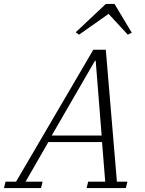

<svg xmlns="http://www.w3.org/2000/svg" viewBox="-71 -949 732 969"><path d="M-43 -32H10L400 -698H463L519 -32H572L564 0H366L374 -32H460L444 -232H173L58 -32H144L136 0H-51ZM190 -265H442L412 -642H408ZM311 -786 463 -929H507L594 -784L574 -774L477 -879L328 -774Z"/></svg>

Font: IBM Plex Serif Light
Style: Italic
Weight: 300
Italic angle: -14°
Designer: Mike Abbink, Paul van der Laan, Pieter van Rosmalen
Foundry: Bold Monday
Version: Version 3.001